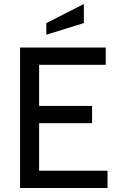

<svg xmlns="http://www.w3.org/2000/svg" viewBox="-20 -937 594 957"><path d="M80 -700H507V-614H175V-409H439V-323H175V-86H516V0H80ZM211 -822 398 -917V-822L211 -764Z"/></svg>

Font: Cabin
Style: Regular
Weight: 400
Designer: Pablo Impallari
Foundry: Pablo Impallari. http://www.impallari.com Igino Marini. http://www.ikern.com
Version: Version 2.001